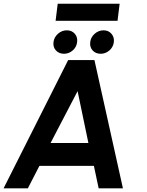

<svg xmlns="http://www.w3.org/2000/svg" viewBox="-50 -1028 802 1048"><path d="M322 -700H465.5L621 0H488.5L462.5 -122.5H165L102 0H-30.5ZM226 -247.5H432.5L373.5 -530.5ZM299.5 -734.5Q272 -734.5 255.2 -752.8Q238.5 -771 242 -798.5Q245.5 -825 266.5 -843.8Q287.5 -862.5 315 -862.5Q342 -862.5 358.2 -843.8Q374.5 -825 371 -798.5Q368 -771 347 -752.8Q326 -734.5 299.5 -734.5ZM499.5 -734.5Q472 -734.5 455.5 -752.8Q439 -771 442.5 -798.5Q445.5 -825 466.8 -843.8Q488 -862.5 515.5 -862.5Q542 -862.5 558.2 -843.8Q574.5 -825 571.5 -798.5Q568 -771 547.2 -752.8Q526.5 -734.5 499.5 -734.5ZM265 -1007.5H603L591.5 -914.5H253.5Z"/></svg>

Font: Urbanist
Style: Bold Italic
Weight: 700
Italic angle: -8°
Designer: Corey Hu
Foundry: Corey Hu
Version: Version 1.330; ttfautohint (v1.8.4.7-5d5b)